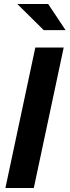

<svg xmlns="http://www.w3.org/2000/svg" viewBox="-20 -937 347 957"><path d="M7 0 156 -700H297.5L148.5 0ZM198 -786.8 66.3 -917.1H220.1L306.8 -786.8Z"/></svg>

Font: Red Hat Display
Style: Italic
Weight: 300
Italic angle: -12°
Designer: Pentagram, MCKL
Foundry: Pentagram, MCKL
Version: Version 1.023